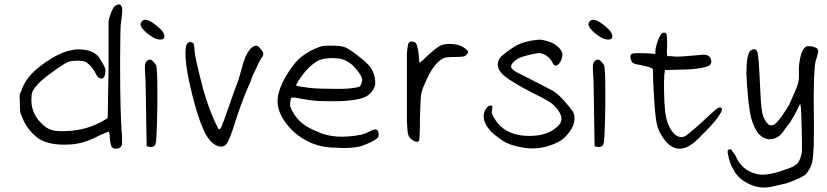

<svg xmlns="http://www.w3.org/2000/svg" viewBox="-20 -652 3707 861"><path d="M501 -627.9Q520.5 -640.6 527.3 -617.2Q531.2 -606.4 521.5 -543Q519.5 -528.3 518.6 -377.9Q518.6 -125 527.3 -41V-3.9Q521.5 14.6 501 14.6Q487.3 15.6 481 6.3Q474.6 -2.9 472.7 -32.2Q472.7 -38.1 471.7 -44.9Q470.7 -51.8 469.7 -56.2Q468.8 -60.5 468.8 -61.5Q462.9 -61.5 428.7 -45.9Q354.5 -5.9 291 -3.9Q203.1 1 153.3 -30.3Q101.6 -68.4 79.1 -127Q71.3 -144.5 70.3 -152.8Q69.3 -161.1 69.3 -188.5Q67.4 -218.8 68.4 -226.1Q69.3 -233.4 77.1 -248Q88.9 -286.1 123 -322.3Q151.4 -351.6 196.3 -380.9Q241.2 -410.2 279.3 -421.9Q311.5 -430.7 329.1 -430.7Q409.2 -430.7 431.6 -381.8Q449.2 -356.4 453.1 -338.9Q452.1 -300.8 436.5 -299.8Q420.9 -298.8 413.1 -315.4Q393.6 -354.5 367.2 -373Q353.5 -379.9 328.1 -379.9Q302.7 -379.9 289.1 -375.5Q275.4 -371.1 247.1 -351.6Q174.8 -301.8 153.3 -278.3Q135.7 -259.8 128.4 -247.1Q121.1 -234.4 121.1 -211.9Q117.2 -150.4 161.1 -103.5Q185.5 -77.1 210.4 -69.3Q235.4 -61.5 283.2 -64.5Q369.1 -68.4 441.4 -109.4L462.9 -122.1L466.8 -340.8V-558.6L472.7 -580.1Q487.3 -625 501 -627.9Z M622.1 -561.5Q639.6 -570.3 679.7 -539.1Q719.7 -507.8 716.8 -487.3Q716.8 -475.6 701.2 -474.6Q685.5 -473.6 666 -484.4Q640.6 -500 625.5 -516.1Q610.4 -532.2 610.4 -542Q610.4 -553.7 622.1 -561.5ZM640.6 -379.9Q645.5 -384.8 652.3 -384.8Q663.1 -384.8 680.7 -359.4Q685.5 -332 685.5 -265.6Q686.5 -187.5 684.1 -101.6Q681.6 -15.6 677.7 -6.8Q671.9 9.8 652.3 6.8L637.7 3.9L635.7 -109.4Q635.7 -143.6 634.3 -208.5Q632.8 -273.4 632.8 -287.1Q628.9 -341.8 629.9 -357.4Q630.9 -373 640.6 -379.9Z M821.3 -458Q831.1 -469.7 847.7 -458Q852.5 -443.4 852.5 -423.8Q855.5 -386.7 891.6 -250Q919.9 -151.4 956.1 -80.1Q962.9 -64.5 971.7 -80.1Q978.5 -94.7 1008.8 -180.7Q1033.2 -253.9 1048.8 -292Q1051.8 -301.8 1059.1 -327.6Q1066.4 -353.5 1069.3 -364.3Q1080.1 -399.4 1090.8 -416Q1109.4 -447.3 1129.9 -447.3Q1136.7 -447.3 1146 -436Q1155.3 -424.8 1160.2 -416Q1161.1 -407.2 1159.7 -403.3Q1158.2 -399.4 1145.5 -380.9Q1130.9 -351.6 1114.3 -315.4Q1103.5 -283.2 1085.9 -246.1Q1054.7 -168.9 1035.2 -106.4Q1008.8 -20.5 993.2 -2.9Q979.5 9.8 956.1 2.9Q918 -11.7 891.6 -72.3Q867.2 -126 841.8 -228Q816.4 -330.1 812.5 -388.7Q808.6 -447.3 821.3 -458Z M1415 -442.4Q1424.8 -447.3 1463.9 -447.3Q1509.8 -447.3 1527.8 -439.9Q1545.9 -432.6 1585.9 -401.4Q1625 -371.1 1639.6 -352.1Q1654.3 -333 1660.2 -306.6Q1663.1 -289.1 1662.6 -275.4Q1662.1 -261.7 1647.5 -241.2Q1628.9 -216.8 1591.8 -208.5Q1554.7 -200.2 1502.9 -198.2Q1445.3 -197.3 1407.7 -199.2Q1370.1 -201.2 1311.5 -212.9Q1285.2 -217.8 1283.7 -208.5Q1282.2 -199.2 1280.8 -185.1Q1279.3 -170.9 1297.9 -141.6Q1330.1 -89.8 1399.4 -63.5Q1478.5 -23.4 1603.5 -48.8Q1618.2 -52.7 1645.5 -66.4Q1672.9 -80.1 1677.2 -58.1Q1681.6 -36.1 1666 -28.3Q1651.4 -15.6 1598.6 3.9Q1551.8 14.6 1495.1 10.7Q1426.8 10.7 1378.9 -9.8Q1312.5 -37.1 1268.6 -91.8Q1224.6 -146.5 1224.6 -198.2Q1224.6 -241.2 1257.8 -302.7Q1295.9 -369.1 1332.5 -397.9Q1369.1 -426.8 1415 -442.4ZM1499 -389.6Q1452.1 -395.5 1415 -383.8Q1382.8 -370.1 1347.7 -330.1Q1305.7 -276.4 1308.6 -267.6Q1309.6 -267.6 1315.9 -266.1Q1322.3 -264.6 1331.1 -263.2Q1339.8 -261.7 1348.6 -260.7Q1383.8 -253.9 1461.9 -253.9Q1529.3 -252 1558.6 -256.8Q1584 -259.8 1590.3 -262.7Q1596.7 -265.6 1599.6 -275.4Q1604.5 -287.1 1604.5 -293.9Q1601.6 -318.4 1560.5 -360.4Q1529.3 -386.7 1499 -389.6Z M1813.5 -460.9Q1817.4 -465.8 1826.7 -465.8Q1835.9 -465.8 1842.8 -460.9Q1851.6 -455.1 1858.4 -403.3Q1858.4 -371.1 1863.3 -371.1Q1877 -381.8 1890.6 -396.5Q1934.6 -436.5 1951.7 -445.8Q1968.8 -455.1 1995.1 -455.1Q2049.8 -455.1 2076.2 -424.8Q2081.1 -417 2076.2 -412.1Q2069.3 -401.4 2059.6 -398.9Q2049.8 -396.5 2017.6 -396.5Q1976.6 -396.5 1965.8 -389.6Q1921.9 -364.3 1888.7 -285.2Q1873 -252 1869.1 -231.4Q1865.2 -210.9 1863.3 -126Q1863.3 -26.4 1858.4 -19.5Q1848.6 -10.7 1829.1 -24.4Q1815.4 -33.2 1811 -46.4Q1806.6 -59.6 1804.7 -107.4V-412.1Q1808.6 -457 1813.5 -460.9Z M2391.6 -473.6Q2404.3 -475.6 2426.8 -469.7Q2449.2 -463.9 2464.8 -455.1Q2510.7 -425.8 2500 -393.6Q2494.1 -369.1 2479.5 -360.4Q2466.8 -350.6 2457 -372.1Q2450.2 -387.7 2433.6 -399.9Q2417 -412.1 2399.4 -414.1Q2388.7 -414.1 2354.5 -406.2Q2320.3 -398.4 2301.8 -388.7Q2275.4 -372.1 2272 -355.5Q2268.6 -338.9 2326.2 -313.5Q2441.4 -254.9 2461.9 -243.2Q2484.4 -228.5 2509.8 -200.2Q2535.2 -171.9 2549.8 -150.4Q2562.5 -124 2549.8 -87.9Q2536.1 -58.6 2511.7 -35.2Q2487.3 -11.7 2435.5 3.9Q2377 20.5 2319.3 8.8Q2262.7 -1 2230.5 -23.4Q2198.2 -45.9 2179.7 -64.5Q2149.4 -99.6 2149.4 -126Q2146.5 -134.8 2154.3 -155.3Q2166 -179.7 2181.6 -178.7Q2187.5 -178.7 2188 -173.8Q2188.5 -168.9 2184.6 -147.5Q2198.2 -109.4 2229.5 -82Q2276.4 -42 2355.5 -42.5Q2434.6 -43 2476.6 -82Q2511.7 -109.4 2489.3 -147.5Q2475.6 -171.9 2452.6 -189Q2429.7 -206.1 2372.1 -233.4Q2280.3 -281.2 2246.1 -308.1Q2211.9 -335 2211.9 -362.3Q2211.9 -381.8 2226.6 -397.5Q2241.2 -413.1 2286.1 -442.4Q2324.2 -466.8 2391.6 -473.6Z M2630.9 -561.5Q2648.4 -570.3 2688.5 -539.1Q2728.5 -507.8 2725.6 -487.3Q2725.6 -475.6 2710 -474.6Q2694.3 -473.6 2674.8 -484.4Q2649.4 -500 2634.3 -516.1Q2619.1 -532.2 2619.1 -542Q2619.1 -553.7 2630.9 -561.5ZM2649.4 -379.9Q2654.3 -384.8 2661.1 -384.8Q2671.9 -384.8 2689.5 -359.4Q2694.3 -332 2694.3 -265.6Q2695.3 -187.5 2692.9 -101.6Q2690.4 -15.6 2686.5 -6.8Q2680.7 9.8 2661.1 6.8L2646.5 3.9L2644.5 -109.4Q2644.5 -143.6 2643.1 -208.5Q2641.6 -273.4 2641.6 -287.1Q2637.7 -341.8 2638.7 -357.4Q2639.6 -373 2649.4 -379.9Z M2946.3 -500Q2955.1 -509.8 2966.8 -502.9Q2971.7 -498 2971.7 -450.2Q2968.8 -400.4 2973.6 -400.4Q2991.2 -400.4 3006.8 -398.4Q3030.3 -396.5 3116.2 -405.3Q3142.6 -409.2 3153.3 -403.3Q3162.1 -399.4 3167 -389.6Q3174.8 -371.1 3161.1 -358.4Q3149.4 -351.6 3127 -347.7Q3086.9 -339.8 3028.3 -339.8L2961.9 -337.9L2959 -315.4Q2957 -291 2958 -237.8Q2959 -184.6 2961.9 -163.1Q2965.8 -106.4 2989.7 -69.3Q3013.7 -32.2 3043.9 -38.1Q3057.6 -40 3128.9 -105.5Q3181.6 -155.3 3196.3 -165.5Q3210.9 -175.8 3216.8 -165Q3221.7 -157.2 3199.2 -126Q3176.8 -94.7 3133.8 -52.7Q3082 2.9 3048.8 11.7Q2995.1 26.4 2956.1 -30.3Q2931.6 -63.5 2924.3 -101.1Q2917 -138.7 2911.1 -248Q2908.2 -293 2908.2 -337.9Q2908.2 -342.8 2905.3 -344.7Q2902.3 -346.7 2892.6 -350.6Q2888.7 -351.6 2886.7 -352.5Q2846.7 -362.3 2836.9 -363.3Q2830.1 -363.3 2821.3 -368.2Q2815.4 -369.1 2811 -379.4Q2806.6 -389.6 2806.6 -398.4Q2806.6 -409.2 2818.8 -412.1Q2831.1 -415 2877 -413.1L2918.9 -410.2V-419.9Q2918.9 -436.5 2927.7 -462.9Q2936.5 -489.3 2946.3 -500Z M3518.6 -181.6Q3551.8 -253.9 3558.1 -276.4Q3564.5 -298.8 3562.5 -330.1Q3560.5 -364.3 3573.2 -412.1Q3585.9 -445.3 3605.5 -445.3Q3628.9 -445.3 3645.5 -433.6Q3651.4 -426.8 3647.5 -414.1Q3646.5 -410.2 3644 -399.4Q3641.6 -388.7 3639.6 -384.8Q3626 -349.6 3629.9 -105.5V-60.5Q3629.9 56.6 3619.6 84.5Q3609.4 112.3 3594.2 128.4Q3579.1 144.5 3507.8 169.9Q3489.3 174.8 3439.5 185.5Q3389.6 196.3 3340.8 173.8Q3290 150.4 3269.5 109.4Q3250 77.1 3243.2 32.2Q3243.2 23.4 3244.1 21Q3245.1 18.6 3250 18.6Q3256.8 16.6 3259.8 19.5Q3262.7 22.5 3266.6 30.3Q3276.4 40 3285.2 60.5Q3313.5 115.2 3377 128.9Q3417 138.7 3499 109.4Q3548.8 94.7 3561 74.2Q3573.2 53.7 3576.2 25.4Q3577.1 3.9 3575.2 -73.7Q3573.2 -151.4 3571.3 -171.9L3568.4 -186.5L3560.5 -171.9Q3550.8 -149.4 3537.1 -127L3521.5 -100.6Q3507.8 -85 3496.1 -67.4Q3471.7 -29.3 3432.6 -27.3Q3405.3 -27.3 3381.8 -51.8Q3362.3 -76.2 3349.6 -119.1Q3340.8 -151.4 3335 -211.4Q3329.1 -271.5 3327.1 -321.3Q3327.1 -408.2 3345.7 -424.8Q3368.2 -440.4 3376 -418.9Q3381.8 -418.9 3389.6 -241.2Q3393.6 -153.3 3402.3 -130.9Q3415 -101.6 3425.8 -94.2Q3436.5 -86.9 3448.2 -91.8Q3460.9 -95.7 3490.2 -136.7Z"/></svg>

Font: JasonHandwriting2
Style: Regular
Weight: 400
Version: Version 1.05.10